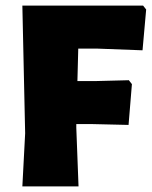

<svg xmlns="http://www.w3.org/2000/svg" viewBox="-20 -667 543 687"><path d="M260 -493H330L490 -487L503 -633L492 -647H60L70 -190L60 0H261L253 -210V-223H311L440 -220L452 -366L441 -380L325 -377H257Z"/></svg>

Font: Luna Sans Black
Style: Regular
Weight: 900
Designer: Juan Pablo del Peral
Foundry: Huerta Tipografica
Version: Version 2.001; ttfautohint (v1.5)